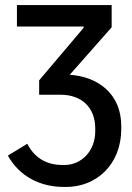

<svg xmlns="http://www.w3.org/2000/svg" viewBox="-20 -540 523 760"><path d="M234 200H242C361 200 460 112 460 -30V-41C460 -172 364 -237 256 -244L422 -432V-520H47V-435H311V-430L135 -222V-165H220C303 -165 357 -115 357 -31V-20C357 58 302 113 236 113H228C161 113 116 83 88 29L11 76C58 159 139 200 234 200Z"/></svg>

Font: Fixel Text Medium
Style: Regular
Weight: 500
Width: 4
Designer: AlfaBravo + MacPaw
Foundry: Kyrylo Tkachov, Marchela Mozhyna, Serhii Makarenko, Maria Weinstein, Zakhar Kryvoshyya
Version: Version 1.211